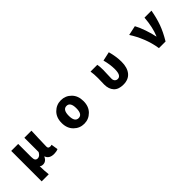

<svg xmlns="http://www.w3.org/2000/svg" viewBox="280 -1911 3440 3440"><g transform="rotate(-45 2000.0 -190.5)"><path d="M230.5 202.1V-569.3H407.2V-239.3Q407.2 -182.6 422.9 -160.2Q438.5 -137.7 473.6 -137.7Q526.4 -137.7 563.5 -208V-569.3H743.2Q742.2 -539.1 736.3 -384.8Q730.5 -230.5 730.5 -177.7Q730.5 -151.4 743.7 -140.6Q756.8 -129.9 783.2 -129.9Q802.7 -129.9 819.3 -136.7L839.8 -5.9Q793.9 13.7 737.3 13.7Q613.3 13.7 583 -79.1H580.1Q539.1 7.8 462.9 7.8Q418.9 7.8 397.5 -14.6Q398.4 101.6 410.2 202.1Z M1222.7 -284.2Q1222.7 -420.9 1304.7 -502Q1386.7 -583 1501 -583Q1615.2 -583 1696.8 -502Q1778.3 -420.9 1778.3 -284.2Q1778.3 -148.4 1696.8 -67.4Q1615.2 13.7 1501 13.7Q1386.7 13.7 1304.7 -67.4Q1222.7 -148.4 1222.7 -284.2ZM1501 -129.9Q1596.7 -129.9 1596.7 -284.2Q1596.7 -439.5 1501 -439.5Q1404.3 -439.5 1404.3 -284.2Q1404.3 -129.9 1501 -129.9Z M2493.2 13.7Q2369.1 13.7 2309.1 -52.7Q2249 -119.1 2249 -231.4Q2249 -257.8 2251 -311.5Q2252.9 -365.2 2252.9 -391.6Q2252.9 -494.1 2240.2 -569.3H2412.1Q2422.9 -521.5 2422.9 -426.8Q2422.9 -409.2 2419.4 -333.5Q2416 -257.8 2416 -215.8Q2416 -175.8 2437.5 -152.8Q2459 -129.9 2493.2 -129.9Q2580.1 -129.9 2580.1 -292Q2580.1 -409.2 2543.9 -544.9L2716.8 -583Q2758.8 -432.6 2758.8 -299.8Q2758.8 -151.4 2690.4 -68.8Q2622.1 13.7 2493.2 13.7Z M3572.3 0H3404.3Q3381.8 -149.4 3324.7 -291Q3267.6 -432.6 3194.3 -543.9L3377 -583Q3418 -510.7 3459 -391.6Q3500 -272.5 3517.6 -180.7H3522.5Q3589.8 -341.8 3607.4 -569.3H3784.2Q3755.9 -409.2 3709.5 -280.3Q3663.1 -151.4 3572.3 0Z"/></g></svg>

Font: Gen Shin Gothic Monospace Heavy
Style: Bold
Weight: 800
Designer: [Source Han Sans]
Ryoko NISHIZUKA  (kana & ideographs); Paul D. Hunt (Latin, Greek & Cyrillic); Wenlong ZHANG  (bopomofo
Version: Version 1.002.20150607